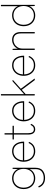

<svg xmlns="http://www.w3.org/2000/svg" viewBox="1597 -2387 1018 4252"><g transform="rotate(-90 2106.0 -261.0)"><path d="M82 95Q79 87 86 85L99 80Q106 77 109 84Q156 198 292 198Q375 198 431 155.5Q487 113 487 16V-117Q464 -60 408.5 -25Q353 10 286 10Q214 10 159 -23Q104 -56 74.5 -114Q45 -172 45 -246Q45 -320 74.5 -378Q104 -436 159 -469Q214 -502 286 -502Q353 -502 409 -466.5Q465 -431 487 -374L492 -484Q492 -492 500 -492H509Q517 -492 517 -484V13Q517 126 453.5 177Q390 228 292 228Q213 228 160 194Q107 160 82 95ZM492 -246Q492 -313 465.5 -364.5Q439 -416 392 -444Q345 -472 284 -472Q223 -472 176 -444Q129 -416 102.5 -364.5Q76 -313 76 -246Q76 -179 102.5 -127.5Q129 -76 176 -48Q223 -20 284 -20Q345 -20 392 -48Q439 -76 465.5 -127.5Q492 -179 492 -246Z M650 -246Q650 -319 679.5 -377.5Q709 -436 762 -469Q815 -502 883 -502Q984 -502 1039.5 -431Q1095 -360 1096 -243Q1096 -235 1088 -235H681Q685 -137 739.5 -78.5Q794 -20 882 -20Q949 -20 992.5 -48Q1036 -76 1062 -131Q1065 -139 1072 -135L1083 -131Q1091 -128 1088 -121Q1029 10 882 10Q813 10 760 -23Q707 -56 678.5 -114.5Q650 -173 650 -246ZM681 -263H1063Q1062 -356 1014 -414Q966 -472 883 -472Q827 -472 782.5 -446Q738 -420 711 -373Q684 -326 681 -263Z M1252 -149V-463H1151Q1143 -463 1143 -471V-484Q1143 -492 1151 -492H1252V-662Q1252 -670 1260 -670H1274Q1282 -670 1282 -662V-492H1439Q1447 -492 1447 -484V-471Q1447 -463 1439 -463H1282V-154Q1282 -83 1303.5 -51.5Q1325 -20 1370 -20Q1432 -20 1462 -87Q1465 -93 1472 -91L1483 -87Q1491 -84 1487 -75Q1449 10 1370 10Q1315 10 1283.5 -28.5Q1252 -67 1252 -149Z M1545 -246Q1545 -319 1574.5 -377.5Q1604 -436 1657 -469Q1710 -502 1778 -502Q1879 -502 1934.5 -431Q1990 -360 1991 -243Q1991 -235 1983 -235H1576Q1580 -137 1634.5 -78.5Q1689 -20 1777 -20Q1844 -20 1887.5 -48Q1931 -76 1957 -131Q1960 -139 1967 -135L1978 -131Q1986 -128 1983 -121Q1924 10 1777 10Q1708 10 1655 -23Q1602 -56 1573.5 -114.5Q1545 -173 1545 -246ZM1576 -263H1958Q1957 -356 1909 -414Q1861 -472 1778 -472Q1722 -472 1677.5 -446Q1633 -420 1606 -373Q1579 -326 1576 -263Z M2126 0Q2118 0 2118 -8V-742Q2118 -750 2126 -750H2140Q2148 -750 2148 -742V-237L2426 -488Q2430 -492 2436 -492H2455Q2460 -492 2461.5 -489Q2463 -486 2459 -482L2266 -309L2488 -10L2490 -5Q2490 0 2483 0H2464Q2457 0 2454 -5L2243 -288L2148 -203V-8Q2148 0 2140 0Z M2553 -246Q2553 -319 2582.5 -377.5Q2612 -436 2665 -469Q2718 -502 2786 -502Q2887 -502 2942.5 -431Q2998 -360 2999 -243Q2999 -235 2991 -235H2584Q2588 -137 2642.5 -78.5Q2697 -20 2785 -20Q2852 -20 2895.5 -48Q2939 -76 2965 -131Q2968 -139 2975 -135L2986 -131Q2994 -128 2991 -121Q2932 10 2785 10Q2716 10 2663 -23Q2610 -56 2581.5 -114.5Q2553 -173 2553 -246ZM2584 -263H2966Q2965 -356 2917 -414Q2869 -472 2786 -472Q2730 -472 2685.5 -446Q2641 -420 2614 -373Q2587 -326 2584 -263Z M3134 0Q3126 0 3126 -8V-484Q3126 -492 3134 -492H3143Q3151 -492 3151 -484L3155 -377Q3179 -436 3234.5 -469Q3290 -502 3349 -502Q3430 -502 3476 -453.5Q3522 -405 3522 -319V-8Q3522 0 3514 0H3500Q3492 0 3492 -8V-305Q3492 -472 3346 -472Q3303 -472 3259 -449.5Q3215 -427 3185.5 -381.5Q3156 -336 3156 -270V-8Q3156 0 3148 0Z M3652 -246Q3652 -320 3681.5 -378Q3711 -436 3766 -469Q3821 -502 3893 -502Q3960 -502 4015.5 -467Q4071 -432 4094 -375V-742Q4094 -750 4102 -750H4116Q4124 -750 4124 -742V-8Q4124 0 4116 0H4107Q4099 0 4099 -8L4094 -118Q4072 -61 4016 -25.5Q3960 10 3893 10Q3821 10 3766 -23Q3711 -56 3681.5 -114Q3652 -172 3652 -246ZM4099 -246Q4099 -313 4072.5 -364.5Q4046 -416 3999 -444Q3952 -472 3891 -472Q3830 -472 3783 -444Q3736 -416 3709.5 -364.5Q3683 -313 3683 -246Q3683 -179 3709.5 -127.5Q3736 -76 3783 -48Q3830 -20 3891 -20Q3952 -20 3999 -48Q4046 -76 4072.5 -127.5Q4099 -179 4099 -246Z"/></g></svg>

Font: LINE Seed Sans TH App Thin
Style: Regular
Weight: 250
Designer: Dalton Maag Ltd | Thai characters by Cadson Demak Co.,Ltd.
Foundry: Dalton Maag Ltd
Version: Version 1.003